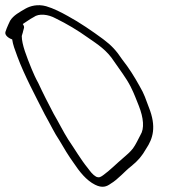

<svg xmlns="http://www.w3.org/2000/svg" viewBox="-218 -625 730 741"><path d="M-45 -183C-25 -148 -9 -113 12 -82C28 -54 47 -23 65 2C89 38 115 71 149 88C177 102 194 95 209 84C238 67 263 36 289 16C315 -5 330 -23 346 -51C372 -90 387 -135 356 -212C344 -243 340 -260 320 -294C300 -330 280 -362 254 -395C230 -431 212 -450 180 -474C138 -505 90 -538 44 -563C19 -577 -12 -593 -40 -601C-73 -610 -101 -602 -119 -592C-143 -578 -166 -566 -179 -545L-186 -530C-188 -526 -190 -521 -192 -516L-197 -502C-201 -489 -184 -477 -171 -473C-168 -452 -161 -434 -151 -407C-124 -334 -80 -252 -45 -183ZM-70 -304C-81 -324 -89 -342 -96 -359C-115 -406 -134 -453 -134 -486C-133 -492 -130 -497 -129 -504L-126 -515C-124 -520 -125 -525 -130 -532L-129 -533L-111 -545C-104 -550 -97 -554 -88 -559C-68 -574 -32 -570 -3 -554C40 -533 82 -508 121 -480C160 -453 194 -432 223 -387C244 -356 268 -326 286 -291C302 -259 306 -245 318 -216C336 -170 340 -129 324 -104C315 -87 306 -67 295 -52C283 -37 272 -28 257 -15C233 5 206 33 179 52C170 58 165 62 153 57C139 49 131 37 121 24C94 -9 71 -49 45 -87C26 -117 9 -152 -11 -186C-31 -224 -52 -265 -70 -304Z"/></svg>

Font: Stray Cat
Style: OpSuObl
Weight: 400
Version: Version 1.0